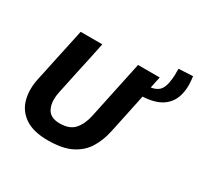

<svg xmlns="http://www.w3.org/2000/svg" viewBox="-174 -1039 1303 1263"><g transform="rotate(30 477.0 -408.0)"><path d="M331 13.5Q220.5 13.5 157.5 -29Q94.5 -71.5 75 -143.5Q65 -180 65 -221Q65 -260 74 -302.5Q80 -329.5 90 -376Q99.5 -422.5 110.5 -473.5Q125.5 -543 137.5 -598.5Q149.5 -654 162 -713H326.5Q314 -654 302.5 -598.5Q290.5 -543 275.5 -474L238 -297.5Q231.5 -267 231.5 -241Q231.5 -201.5 246 -172Q270 -122 343 -122Q417.5 -122 453.5 -162.8Q489.5 -203.5 504.5 -272.5L547 -473Q561.5 -542 573.5 -598.2Q585.5 -654.5 598 -713H762.5Q750 -654.5 738.2 -598.8Q726.5 -543 712 -473.5Q702.5 -430 693.5 -385.5Q684 -341 676.2 -304.5Q668.5 -268 664 -247Q648 -171.5 611.8 -112.8Q575.5 -54 508 -20.2Q440.5 13.5 331 13.5ZM696 -546.5 695.5 -623Q746 -623 774 -634Q802 -645 815 -665.5Q828 -686 833.5 -714Q839.5 -743.5 840.5 -771.2Q841.5 -799 841 -824.5L948 -830Q951.5 -810 953.2 -775.2Q955 -740.5 947 -701.5Q931.5 -626.5 871 -586.5Q810.5 -546.5 696 -546.5Z"/></g></svg>

Font: Heraclito
Style: Bold Italic
Weight: 700
Italic angle: -12°
Designer: Kostas Bartsokas (font) & Cristiano Sobral (main changes)
Foundry: Kostas Bartsokas (font) & Cristiano Sobral (main changes)
Version: Version 1.00;July 8, 2020;FontCreator 13.0.0.2655 64-bit